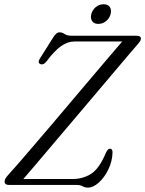

<svg xmlns="http://www.w3.org/2000/svg" viewBox="-20 -867 681 900"><path d="M340.5 0H23.5Q1.5 0 1.5 -16Q2 -24 6.2 -31Q10.5 -38 17.5 -46Q31.5 -61 63 -97.2Q94.5 -133.5 137.2 -183.2Q180 -233 228.5 -290.2Q277 -347.5 326.2 -405.8Q375.5 -464 420 -516.5Q464.5 -569 499.2 -609.8Q534 -650.5 553 -672.5H328.5Q297.5 -672.5 266.8 -651.2Q236 -630 199 -580.5Q183.5 -560 168.5 -567Q154 -573.5 169.5 -596.5L230 -692.5Q244 -715.5 258.5 -715.5Q272 -715.5 283 -707.5Q294 -699.5 316.5 -699.5H620Q641 -699.5 640.5 -685Q640.5 -679.5 635.8 -672.5Q631 -665.5 623 -656.5Q611 -643 581.2 -608Q551.5 -573 509.5 -523.2Q467.5 -473.5 419 -416.2Q370.5 -359 320.8 -300.2Q271 -241.5 225.5 -187.8Q180 -134 144.5 -92.2Q109 -50.5 89.5 -28H322Q368.5 -28 407 -52.2Q445.5 -76.5 477 -152Q485.5 -170 495 -170Q507.5 -170 507.5 -153Q506.5 -111.5 488.2 -73.5Q470 -35.5 443.5 -11.5Q417 12.5 391.5 12.5Q378.5 12.5 367.5 6.2Q356.5 0 340.5 0ZM441 -755Q420.5 -755 411.8 -768.2Q403 -781.5 408 -801Q413.5 -821 429.2 -834Q445 -847 465.5 -847Q486 -847 494.8 -834Q503.5 -821 498.5 -801Q493.5 -781.5 477.5 -768.2Q461.5 -755 441 -755Z"/></svg>

Font: Fraunces 72pt Soft Light
Style: Italic
Weight: 300
Italic angle: -16°
Version: Version 1.000;[b76b70a41]